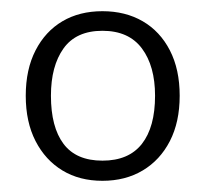

<svg xmlns="http://www.w3.org/2000/svg" viewBox="-20 -737 368 343"><path d="M163 -414Q122 -414 91.5 -432.5Q61 -451 43.5 -485Q26 -519 26 -566Q26 -613 43.5 -647Q61 -681 91.5 -699Q122 -717 163 -717Q204 -717 235 -699Q266 -681 283.5 -647Q301 -613 301 -566Q301 -519 283.5 -485Q266 -451 235 -432.5Q204 -414 163 -414ZM163 -450Q210 -450 233.5 -480Q257 -510 257 -566Q257 -619 233.5 -650.5Q210 -682 163 -682Q116 -682 93.5 -650.5Q71 -619 71 -566Q71 -510 93.5 -480Q116 -450 163 -450Z"/></svg>

Font: Muli ExtraLight
Style: Regular
Weight: 250
Designer: Vernon Adams
Foundry: Vernon Adams
Version: Version 2.100; ttfautohint (v1.8.1.43-b0c9)